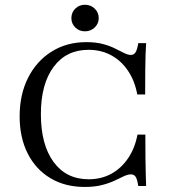

<svg xmlns="http://www.w3.org/2000/svg" viewBox="-20 -755 700 787"><path d="M327.4 11.3Q246.8 11.3 186.7 -24.6Q126.6 -60.5 93.5 -125.8Q60.5 -191.1 60.5 -278.2Q60.5 -367.7 95.2 -436.3Q129.8 -504.8 191.5 -543.5Q253.2 -582.3 333.9 -582.3Q372.6 -582.3 401.6 -574.6Q430.6 -566.9 452 -556Q473.4 -545.2 489.1 -537.5Q504.8 -529.8 516.9 -529.8Q529 -529.8 535.9 -541.1Q542.7 -552.4 546.8 -578.2H579Q577.4 -556.5 576.6 -530.2Q575.8 -504 575.4 -465.3Q575 -426.6 575 -367.7H542.7Q532.3 -424.2 504.4 -465.3Q476.6 -506.5 435.5 -528.6Q394.4 -550.8 342.7 -550.8Q251.6 -550.8 199.6 -480.6Q147.6 -410.5 147.6 -287.1Q147.6 -162.1 199.6 -91.1Q251.6 -20.2 343.5 -20.2Q395.2 -20.2 436.3 -42.7Q477.4 -65.3 505.2 -106.5Q533.1 -147.6 543.5 -203.2H575.8Q575.8 -147.6 576.2 -108.9Q576.6 -70.2 577.4 -42.7Q578.2 -15.3 579 7.3H546.8Q542.7 -19.4 536.3 -29.8Q529.8 -40.3 516.9 -40.3Q504 -40.3 487.9 -32.7Q471.8 -25 449.6 -14.5Q427.4 -4 397.6 3.6Q367.7 11.3 327.4 11.3ZM328.2 -626.6Q304.8 -626.6 288.7 -642.3Q272.6 -658.1 272.6 -680.6Q272.6 -704 288.7 -719.8Q304.8 -735.5 328.2 -735.5Q351.6 -735.5 368.1 -719.8Q384.7 -704 384.7 -680.6Q384.7 -658.1 368.1 -642.3Q351.6 -626.6 328.2 -626.6Z"/></svg>

Font: Playfair 12pt
Style: Regular
Weight: 400
Designer: Claus Eggers Sørensen
Foundry: Claus Eggers Sørensen
Version: Version 2.000;gftools[0.9.28]